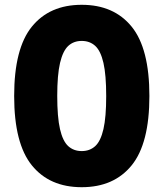

<svg xmlns="http://www.w3.org/2000/svg" viewBox="-20 -770 681 800"><path d="M320.5 10Q186.5 10 112.8 -81Q39 -172 39 -370Q39 -568 112.8 -659Q186.5 -750 320.5 -750Q454.5 -750 528.5 -659Q602.5 -568 602.5 -370Q602.5 -172 528.5 -81Q454.5 10 320.5 10ZM320.5 -140.5Q354 -140.5 376.8 -161.2Q399.5 -182 411 -232Q422.5 -282 422.5 -369.5Q422.5 -458 411 -508Q399.5 -558 376.8 -578.8Q354 -599.5 320.5 -599.5Q287 -599.5 264.5 -578.8Q242 -558 230.2 -508Q218.5 -458 218.5 -370.5Q218.5 -282 230 -232Q241.5 -182 264.2 -161.2Q287 -140.5 320.5 -140.5Z"/></svg>

Font: Encode Sans SmCnd XBd
Style: Regular
Weight: 800
Width: 4
Designer: Multiple Designers
Foundry: Impallari Type
Version: Version 3.002; ttfautohint (v1.8.3) -l 8 -r 50 -G 200 -x 14 